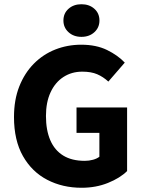

<svg xmlns="http://www.w3.org/2000/svg" viewBox="-20 -875 678 907"><path d="M365.3 12Q275.5 12 203.2 -25.6Q130.8 -63.1 88.4 -137.7Q46.1 -212.3 46.1 -322.1Q46.1 -403.4 71.1 -466.7Q96.2 -530.1 139.9 -574.2Q183.7 -618.4 241.2 -641.1Q298.8 -663.8 363.8 -663.8Q434.7 -663.8 485.9 -638.7Q537 -613.6 569.4 -579.2L491.8 -489.6Q467.6 -512 439.1 -524.3Q410.7 -536.5 368.7 -536.5Q318.6 -536.5 279.7 -511.3Q240.8 -486.1 219 -439.2Q197.1 -392.4 197.1 -327.1Q197.1 -260.1 217.6 -212.6Q238 -165.2 278.6 -140.2Q319.1 -115.2 380.5 -115.2Q400.5 -115.2 419.1 -120.3Q437.7 -125.3 449.5 -134.6V-247.2H341.5V-367.4H580.4V-66.9Q547.1 -33.9 490.3 -11Q433.6 12 365.3 12ZM364.7 -700.9Q327.8 -700.9 303.7 -722.9Q279.6 -744.8 279.6 -778.1Q279.6 -812.1 303.7 -833.5Q327.8 -855 364.7 -855Q401.8 -855 425.8 -833.5Q449.8 -812.1 449.8 -778.1Q449.8 -744.8 425.8 -722.9Q401.8 -700.9 364.7 -700.9Z"/></svg>

Font: Source Sans 3 VF
Style: Regular
Weight: 200
Designer: Paul D. Hunt
Foundry: Adobe
Version: Version 3.046;hotconv 1.0.118;makeotfexe 2.5.65603